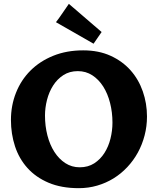

<svg xmlns="http://www.w3.org/2000/svg" viewBox="-20 -962 819 1002"><path d="M37.1 -335.9Q37.1 -411.6 63.5 -478Q89.8 -544.4 138.9 -593.5Q188 -642.6 257.8 -670.9Q327.6 -699.2 414.1 -699.2Q495.1 -699.2 557.1 -670.9Q619.1 -642.6 661.4 -595Q703.6 -547.4 725.3 -484.9Q747.1 -422.4 747.1 -354Q747.1 -302.7 734.6 -255.1Q722.2 -207.5 699.5 -166Q676.8 -124.5 644.5 -90.1Q612.3 -55.7 572.8 -31.2Q533.2 -6.8 487.3 6.6Q441.4 20 391.1 20Q300.3 20 233.6 -8.3Q167 -36.6 123.3 -85.2Q79.6 -133.8 58.3 -198.5Q37.1 -263.2 37.1 -335.9ZM386.2 -590.8Q342.8 -590.8 310.5 -569.8Q278.3 -548.8 257.1 -515.4Q235.8 -481.9 225.3 -440.7Q214.8 -399.4 214.8 -358.9Q214.8 -304.2 227.5 -255.1Q240.2 -206.1 263.9 -169.2Q287.6 -132.3 321 -110.6Q354.5 -88.9 396 -88.9Q439.5 -88.9 471.7 -109.6Q503.9 -130.4 525.1 -163.8Q546.4 -197.3 556.6 -238.8Q566.9 -280.3 566.9 -321.8Q566.9 -376 554.4 -424.8Q542 -473.6 518.6 -510.5Q495.1 -547.4 461.7 -569.1Q428.2 -590.8 386.2 -590.8ZM468.3 -733.9 272 -846.2Q277.8 -853.5 287.4 -866.7Q296.9 -879.9 306.6 -894.3Q316.4 -908.7 325.4 -921.6Q334.5 -934.6 339.4 -941.9L510.3 -794.9Z"/></svg>

Font: Simonetta
Style: Black
Weight: 900
Designer: Gayaneh Bagdasaryan
Foundry: Brownfox
Version: Version 1.002